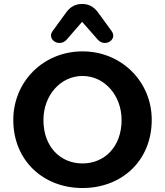

<svg xmlns="http://www.w3.org/2000/svg" viewBox="-20 -938 831 968"><path d="M396 10C593 10 745 -127 745 -334C745 -526 593 -679 396 -679C198 -679 47 -526 47 -333C47 -128 199 10 396 10ZM396 -114C285 -114 199 -197 199 -333C199 -457 285 -555 396 -555C507 -555 593 -457 593 -333C593 -197 506 -114 396 -114ZM315 -737 394 -828 474 -737C511 -698 573 -739 543 -781L476 -873C454 -904 428 -918 394 -918C360 -918 334 -904 312 -873L245 -781C215 -739 278 -698 315 -737Z"/></svg>

Font: SN Pro
Style: Bold
Weight: 700
Designer: Tobias Whetton
Foundry: Supernotes
Version: Version 1.003;Glyphs 3.3 (3324)